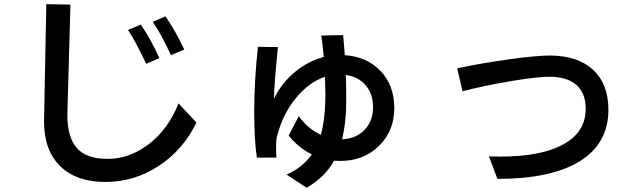

<svg xmlns="http://www.w3.org/2000/svg" viewBox="-20 -801 3040 909"><path d="M188.5 -226.6Q188.5 -240.2 199.2 -781.2L313.5 -779.3L298.8 -257.8Q298.8 -151.4 343.8 -100.1Q388.7 -48.8 490.7 -48.8Q592.8 -48.8 684.6 -118.7Q776.4 -188.5 825.2 -311.5L910.2 -220.7Q846.7 -90.8 731 -15.1Q615.2 60.5 478.5 60.5Q341.8 60.5 265.1 -14.2Q188.5 -88.9 188.5 -226.6ZM585.9 -659.2 646.5 -684.6Q691.4 -621.1 734.4 -525.4L671.9 -499Q618.2 -612.3 585.9 -659.2ZM703.1 -698.2 763.7 -723.6Q811.5 -653.3 852.5 -566.4L789.1 -540Q746.1 -634.8 703.1 -698.2Z M1201.2 -579.1 1295.9 -578.1Q1277.3 -396.5 1277.3 -334Q1313.5 -408.2 1376 -460Q1438.5 -511.7 1512.7 -531.2Q1507.8 -591.8 1501 -632.8L1604.5 -634.8Q1609.4 -585 1612.3 -540Q1717.8 -532.2 1782.2 -464.4Q1846.7 -396.5 1846.7 -289.1Q1846.7 -181.6 1774.4 -110.4Q1702.1 -39.1 1590.8 -39.1Q1571.3 -39.1 1561.5 -40Q1518.6 38.1 1431.6 87.9L1336.9 25.4Q1413.1 -7.8 1456.1 -70.3Q1392.6 -101.6 1346.7 -159.2L1394.5 -251Q1436.5 -191.4 1499 -163.1Q1520.5 -239.3 1520.5 -355.5Q1520.5 -378.9 1518.6 -437.5Q1443.4 -412.1 1381.8 -337.9Q1320.3 -263.7 1293 -161.1Q1287.1 -142.6 1287.1 -108.4Q1287.1 -74.2 1289.1 -54.7H1196.3Q1183.6 -130.9 1183.6 -275.4Q1183.6 -419.9 1201.2 -579.1ZM1599.6 -141.6Q1666 -144.5 1706.1 -186.5Q1746.1 -228.5 1746.1 -292.5Q1746.1 -356.4 1711.4 -397Q1676.8 -437.5 1617.2 -446.3Q1619.1 -410.2 1619.1 -316.4Q1619.1 -222.7 1599.6 -141.6Z M2144.5 -477.5Q2258.8 -502 2389.2 -520Q2519.5 -538.1 2582 -538.1Q2714.8 -538.1 2787.6 -470.7Q2860.4 -403.3 2860.4 -281.2Q2860.4 -122.1 2725.6 -38.1Q2590.8 45.9 2335 45.9L2294.9 -60.5Q2313.5 -59.6 2348.6 -59.6Q2542 -59.6 2647.5 -117.7Q2752.9 -175.8 2752.9 -286.1Q2752.9 -360.4 2709 -398.9Q2665 -437.5 2581.1 -437.5Q2521.5 -437.5 2399.4 -417Q2277.3 -396.5 2169.9 -369.1Z"/></svg>

Font: GenEi M Gothic v2 Medium
Style: Regular
Weight: 500
Version: Version 2.0